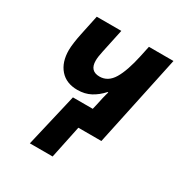

<svg xmlns="http://www.w3.org/2000/svg" viewBox="-173 -672 941 995"><g transform="rotate(30 297.5 -175.0)"><path d="M147 195.8 221.2 -122.1H339.8L346.2 -148.9Q350.6 -170.9 356.4 -195.8Q362.3 -220.7 367.2 -235.8H362.8Q334 -203.6 299.6 -185.3Q265.1 -167 221.2 -167Q154.3 -167 117.2 -209.5Q80.1 -252 80.1 -324.2Q80.1 -342.3 84 -370.6Q87.9 -398.9 94.2 -428.2L119.1 -545.9H266.1L235.8 -403.8Q228 -368.7 228 -346.2Q228 -284.2 286.1 -284.2Q336.4 -284.2 366.7 -334.7Q397 -385.3 418 -483.9L431.2 -545.9H578.1L461.9 0H324.2L283.2 195.8Z"/></g></svg>

Font: Open Sans
Style: Bold Italic
Weight: 700
Italic angle: -12°
Designer: Monotype Design Team
Foundry: Monotype Imaging Inc.
Version: Version 3.003; ttfautohint (v1.8.4)